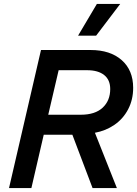

<svg xmlns="http://www.w3.org/2000/svg" viewBox="-20 -959 699 979"><path d="M474 -939H593L470 -777H378ZM464 -282 576 0H452L349 -272H203L140 0H26L189 -704H442Q542 -704 600.5 -652.5Q659 -601 659 -511Q659 -451 633.5 -402Q608 -353 563.5 -322.5Q519 -292 464 -282ZM392 -374Q465 -374 503.5 -410Q542 -446 542 -505Q542 -552 511 -576.5Q480 -601 424 -601H279L226 -374Z"/></svg>

Font: CBA Beacon Sans Bold
Style: Italic
Weight: 700
Italic angle: -13°
Designer: Wei Huang
Foundry: Wei Huang
Version: Version 1.002